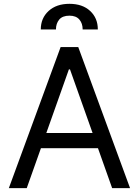

<svg xmlns="http://www.w3.org/2000/svg" viewBox="-20 -970 716 990"><path d="M338.1 -889.2Q302.2 -889.2 285.3 -869Q268.5 -848.7 268.5 -818.2H190.3Q190.3 -876.4 230.6 -913.4Q271 -950.3 338.1 -950.3Q405.2 -950.3 444.8 -913.5Q484.4 -876.8 484.4 -818.2H406.2Q406.2 -849.4 389.2 -869.3Q372.2 -889.2 338.1 -889.2ZM558.2 0 485.1 -206H191.1L117.9 0H25.6L292.6 -727.3H383.5L650.6 0ZM218.8 -284.1H457.4L340.9 -612.2H335.2Z"/></svg>

Font: TID UI
Style: Regular
Weight: 400
Designer: The TID Project Authors
Foundry: Bakken & Bæck
Version: Version 1.001;hotconv 1.0.109;makeotfexe 2.5.65596